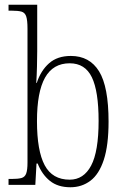

<svg xmlns="http://www.w3.org/2000/svg" viewBox="-20 -780 529 810"><path d="M277 10Q224 10 190.5 -17Q157 -44 139 -90H134L129 0H16V-25H28Q56 -25 70.5 -29Q85 -33 90.5 -48Q96 -63 96 -94V-659Q96 -695 90.5 -711Q85 -727 70.5 -731Q56 -735 29 -735H16V-760H137V-564Q137 -537 136 -499Q135 -461 133 -430H135Q152 -482 187 -513Q222 -544 279 -544Q358 -544 398 -479Q438 -414 438 -267Q438 -167 418 -106Q398 -45 361.5 -17.5Q325 10 277 10ZM274 -22Q333 -22 364.5 -81.5Q396 -141 396 -270Q396 -395 367.5 -454Q339 -513 274 -513Q204 -513 170 -452.5Q136 -392 136 -269Q136 -144 168.5 -83Q201 -22 274 -22Z"/></svg>

Font: Noto Serif Tamil Condensed ExtraLight
Style: Regular
Weight: 200
Width: 3
Designer: Indian Type Foundry, Tom Grace, and the Monotype Design Team
Foundry: Monotype Imaging Inc.
Version: Version 2.004; ttfautohint (v1.8.4.7-5d5b)